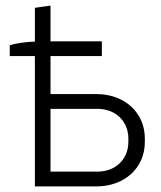

<svg xmlns="http://www.w3.org/2000/svg" viewBox="-20 -668 577 688"><path d="M105 -640V-519C74 -518 37 -513 15 -506V-467H105V0H325C426 0 499 -66 499 -159V-172C499 -265 426 -331 325 -331H161V-467H345V-520H161V-648ZM161 -53V-278H329C394 -278 440 -234 440 -171V-160C440 -97 394 -53 329 -53Z"/></svg>

Font: Fixel Display Light
Style: Regular
Weight: 300
Designer: AlfaBravo + MacPaw
Foundry: Kyrylo Tkachov, Marchela Mozhyna, Serhii Makarenko, Maria Weinstein, Zakhar Kryvoshyya
Version: Version 1.211